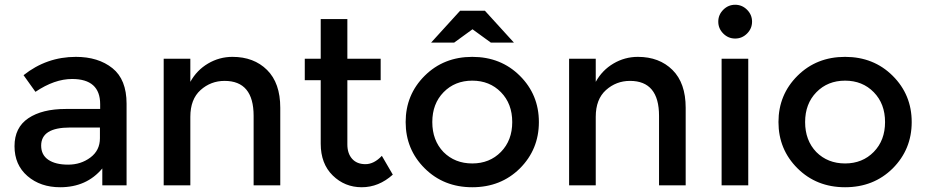

<svg xmlns="http://www.w3.org/2000/svg" viewBox="-20 -779 3898 807"><path d="M512 0H410V-71Q344 8 233 8Q150 8 95.5 -39Q41 -86 41 -164.5Q41 -243 99 -282Q157 -321 256 -321H401V-341Q401 -447 283 -447Q209 -447 129 -393L79 -463Q176 -540 299 -540Q393 -540 452.5 -492.5Q512 -445 512 -343ZM400 -198V-243H274Q153 -243 153 -167Q153 -128 183 -107.5Q213 -87 266.5 -87Q320 -87 360 -117Q400 -147 400 -198Z M780 -288V0H668V-532H780V-435Q807 -484 854.5 -512Q902 -540 957 -540Q1047 -540 1102.5 -485Q1158 -430 1158 -326V0H1046V-292Q1046 -439 924 -439Q866 -439 823 -400.5Q780 -362 780 -288Z M1440 -442V-172Q1440 -134 1460 -111.5Q1480 -89 1516 -89Q1552 -89 1585 -124L1631 -45Q1572 8 1500.5 8Q1429 8 1378.5 -41.5Q1328 -91 1328 -175V-442H1261V-532H1328V-699H1440V-532H1580V-442Z M1844 -140Q1892 -92 1965 -92Q2038 -92 2085.5 -140.5Q2133 -189 2133 -266Q2133 -343 2085.5 -391.5Q2038 -440 1965 -440Q1892 -440 1844.5 -391.5Q1797 -343 1797 -266Q1797 -189 1844 -140ZM2165 -71Q2085 8 1965 8Q1845 8 1765 -71.5Q1685 -151 1685 -266Q1685 -381 1765 -460.5Q1845 -540 1965 -540Q2085 -540 2165 -460.5Q2245 -381 2245 -266Q2245 -151 2165 -71ZM1914 -734H2018L2140 -600H2043L1966 -656L1889 -600H1792Z M2484 -288V0H2372V-532H2484V-435Q2511 -484 2558.5 -512Q2606 -540 2661 -540Q2751 -540 2806.5 -485Q2862 -430 2862 -326V0H2750V-292Q2750 -439 2628 -439Q2570 -439 2527 -400.5Q2484 -362 2484 -288Z M3125 0H3013V-532H3125ZM3020 -638Q2999 -659 2999 -688Q2999 -717 3020 -738Q3041 -759 3070 -759Q3099 -759 3120 -738Q3141 -717 3141 -688Q3141 -659 3120 -638Q3099 -617 3070 -617Q3041 -617 3020 -638Z M3411 -140Q3459 -92 3532 -92Q3605 -92 3652.5 -140.5Q3700 -189 3700 -266Q3700 -343 3652.5 -391.5Q3605 -440 3532 -440Q3459 -440 3411.5 -391.5Q3364 -343 3364 -266Q3364 -189 3411 -140ZM3732 -71Q3652 8 3532 8Q3412 8 3332 -71.5Q3252 -151 3252 -266Q3252 -381 3332 -460.5Q3412 -540 3532 -540Q3652 -540 3732 -460.5Q3812 -381 3812 -266Q3812 -151 3732 -71Z"/></svg>

Font: Montserrat_am3
Style: Regular
Weight: 400
Designer: Julieta Ulanovsky
Foundry: Julieta Ulanovsky, Armenina letters added by Vahan Hovhannisyan
Version: Version 2.001